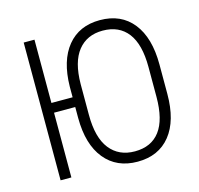

<svg xmlns="http://www.w3.org/2000/svg" viewBox="-106 -834 993 957"><g transform="rotate(-15 391.0 -356.0)"><path d="M719.2 -278.3Q719.2 -140.6 658.9 -65.4Q598.6 9.8 489.7 9.8Q381.8 9.8 320.6 -65.4Q259.3 -140.6 258.8 -276.9V-334H149.4V0H93.8V-710.9H149.4V-384.3H258.8V-439.5Q260.7 -573.2 321.3 -647Q381.8 -720.7 488.8 -720.7Q598.1 -720.7 658.7 -644.5Q719.2 -568.4 719.2 -430.2ZM663.1 -432.6Q663.1 -549.3 618.2 -607.9Q573.2 -666.5 488.8 -666.5Q407.2 -666.5 361.3 -609.1Q315.4 -551.8 314.5 -437.5V-278.3Q314.5 -161.1 360.8 -102.3Q407.2 -43.5 489.7 -43.5Q574.7 -43.5 618.9 -102.1Q663.1 -160.6 663.1 -278.3Z"/></g></svg>

Font: Roboto Condensed Light
Style: Regular
Weight: 300
Designer: Google
Version: Version 2.134; 2016